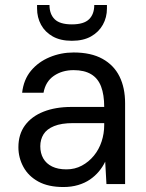

<svg xmlns="http://www.w3.org/2000/svg" viewBox="-20 -740 588 772"><path d="M235 12Q174 12 134 -10Q94 -32 74 -69Q54 -106 54 -148Q54 -200 80.5 -236Q107 -272 155 -291Q203 -310 267 -310H399Q399 -359 386.5 -392Q374 -425 346.5 -441.5Q319 -458 276 -458Q230 -458 196.5 -435Q163 -412 155 -367H69Q75 -420 104.5 -455.5Q134 -491 179.5 -510Q225 -529 276 -529Q346 -529 392 -503.5Q438 -478 460.5 -432.5Q483 -387 483 -325V0H408L403 -90Q393 -69 377.5 -50.5Q362 -32 341.5 -18Q321 -4 294 4Q267 12 235 12ZM247 -59Q281 -59 309 -74Q337 -89 357.5 -114Q378 -139 388.5 -171Q399 -203 399 -237V-245H274Q227 -245 197.5 -233Q168 -221 155 -200Q142 -179 142 -152Q142 -124 154 -103Q166 -82 189.5 -70.5Q213 -59 247 -59ZM269 -576Q223 -576 192 -593.5Q161 -611 145 -640.5Q129 -670 129 -706V-720H179Q179 -683 200 -662.5Q221 -642 269 -642Q317 -642 338 -662.5Q359 -683 359 -720H410V-706Q410 -670 393.5 -640.5Q377 -611 346 -593.5Q315 -576 269 -576Z"/></svg>

Font: DM Sans 11pt
Style: Regular
Weight: 400
Version: Version 4.004;gftools[0.9.30]